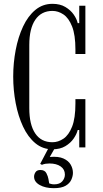

<svg xmlns="http://www.w3.org/2000/svg" viewBox="-20 -770 540 1003"><path d="M254 10Q203 10 164.5 -22Q126 -54 100.5 -108.5Q75 -163 62 -231Q49 -299 49 -370Q49 -441 62 -509Q75 -577 100.5 -631.5Q126 -686 164.5 -718Q203 -750 254 -750Q294 -750 321.5 -733.5Q349 -717 365 -694Q381 -671 386 -649H394V-740H426V-488H374V-511Q374 -588 356.5 -632Q339 -676 311.5 -694.5Q284 -713 254 -713Q196 -713 164.5 -667Q133 -621 133 -535V-205Q133 -119 164 -73Q195 -27 254 -27Q284 -27 311.5 -45.5Q339 -64 356.5 -108Q374 -152 374 -229V-252H426V0H394V-91H386Q381 -70 365 -46.5Q349 -23 321.5 -6.5Q294 10 254 10ZM261 213Q217 213 187.5 196.5Q158 180 158 153Q158 141 165.5 129.5Q173 118 191 118Q214 118 222.5 135Q231 152 233 165L237 188Q240 189 247 191Q254 193 263 193Q292 193 305.5 177Q319 161 319 142Q319 115 297 99.5Q275 84 238 84Q228 84 218 85.5Q208 87 199 91L190 86L231 8H264L240 50Q285 46 311.5 58Q338 70 349.5 90.5Q361 111 361 133Q361 150 352.5 169Q344 188 322.5 200.5Q301 213 261 213Z"/></svg>

Font: Xanh Mono
Style: Regular
Weight: 400
Monospace: yes
Designer: Lam Bao, Duy Dao
Foundry: Yellow Type Foundry
Version: Version 3.101; ttfautohint (v1.8.3)